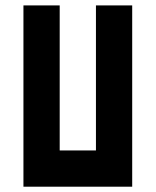

<svg xmlns="http://www.w3.org/2000/svg" viewBox="-20 -704 587 724"><path d="M68.4 -683.6H205.1V-136.7H341.8V-683.6H478.5V0H68.4Z"/></svg>

Font: DatCub
Style: Bold
Weight: 700
Designer: GGBot
Version: 1.00